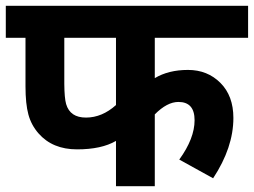

<svg xmlns="http://www.w3.org/2000/svg" viewBox="-20 -642 875 662"><path d="M379.9 -511.7H201.7V-353Q202.1 -303.7 208 -283.2Q221.7 -236.3 276.9 -236.6Q332 -236.8 379.9 -279.8ZM379.9 -156.2Q330.1 -127 245.6 -127Q161.1 -127 112.8 -182.1Q87.9 -210.4 77.9 -247.1Q67.9 -283.7 67.9 -344.7V-511.7H0V-622.1H835.4V-511.7H513.7V-372.6Q561 -400.9 628.2 -400.9Q695.3 -400.9 740 -356.2Q784.7 -311.5 784.7 -235.4Q784.7 -133.3 714.8 -27.3L598.1 -91.8Q650.9 -164.6 650.9 -227.5Q650.9 -290.5 595.2 -290.5Q556.2 -290.5 513.7 -247.6V0H379.9Z"/></svg>

Font: NotoSans-Bold
Style: Bold
Weight: 700
Designer: Monotype Design team
Foundry: Monotype Imaging Inc.
Version: Version 1.04